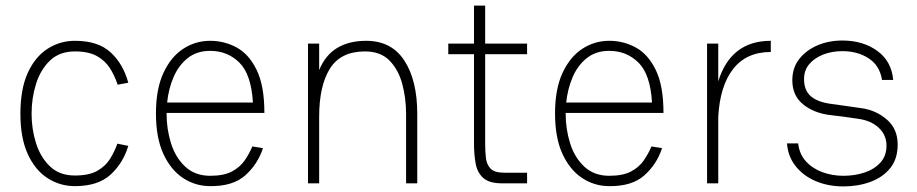

<svg xmlns="http://www.w3.org/2000/svg" viewBox="-20 -656 3282 687"><path d="M248 10Q194 10 149.5 -19Q105 -48 79 -105.5Q53 -163 53 -249Q53 -337 79 -394.5Q105 -452 149.5 -481Q194 -510 248 -510Q331 -510 376 -468.5Q421 -427 439 -360L401 -353Q390 -386 373 -412.5Q356 -439 326.5 -455.5Q297 -472 248 -472Q193 -472 159 -439.5Q125 -407 109 -356Q93 -305 93 -249Q93 -194 109 -143.5Q125 -93 159 -60.5Q193 -28 248 -28Q299 -28 328.5 -45Q358 -62 374 -88Q390 -114 400 -142L439 -134Q421 -73 376 -31.5Q331 10 248 10Z M883 -132 921 -126Q902 -68 857.5 -28.5Q813 11 732 10Q679 10 635 -19Q591 -48 564.5 -105.5Q538 -163 538 -250Q538 -337 564.5 -394.5Q591 -452 635 -481Q679 -510 732 -510Q783 -510 827 -486Q871 -462 898.5 -405.5Q926 -349 926 -252H576V-250Q576 -194 592 -143Q608 -92 643 -59.5Q678 -27 732 -27Q781 -27 810 -42.5Q839 -58 855.5 -82Q872 -106 883 -132ZM732 -474Q684 -474 651.5 -448Q619 -422 601 -380Q583 -338 578 -289H885Q879 -390 836.5 -432Q794 -474 732 -474Z M1082 0V-500H1122V-405Q1144 -459 1186.5 -484.5Q1229 -510 1290 -510Q1381 -510 1427 -439Q1473 -368 1473 -249V0H1433V-249Q1433 -304 1419.5 -355Q1406 -406 1374 -439Q1342 -472 1286 -472Q1199 -472 1160.5 -410.5Q1122 -349 1122 -238V0Z M1584 -500H1676V-636H1716V-500H1866V-462H1716V-143Q1716 -116 1718.5 -92Q1721 -68 1735 -53Q1749 -38 1784 -38H1866V0H1776Q1731 0 1709.5 -19Q1688 -38 1682 -70.5Q1676 -103 1676 -144V-462H1584Z M2311 -132 2349 -126Q2330 -68 2285.5 -28.5Q2241 11 2160 10Q2107 10 2063 -19Q2019 -48 1992.5 -105.5Q1966 -163 1966 -250Q1966 -337 1992.5 -394.5Q2019 -452 2063 -481Q2107 -510 2160 -510Q2211 -510 2255 -486Q2299 -462 2326.5 -405.5Q2354 -349 2354 -252H2004V-250Q2004 -194 2020 -143Q2036 -92 2071 -59.5Q2106 -27 2160 -27Q2209 -27 2238 -42.5Q2267 -58 2283.5 -82Q2300 -106 2311 -132ZM2160 -474Q2112 -474 2079.5 -448Q2047 -422 2029 -380Q2011 -338 2006 -289H2313Q2307 -390 2264.5 -432Q2222 -474 2160 -474Z M2510 0V-500H2550V-365Q2595 -510 2738 -510V-470Q2651 -470 2603.5 -409.5Q2556 -349 2550 -238V0Z M2998 11Q2943 11 2898.5 -8Q2854 -27 2826.5 -62Q2799 -97 2796 -143H2836Q2840 -105 2863.5 -79Q2887 -53 2922.5 -40Q2958 -27 2998 -27Q3038 -27 3073 -38.5Q3108 -50 3130 -74Q3152 -98 3152 -135Q3152 -173 3124 -199Q3096 -225 3050 -231Q3024 -235 2998 -238.5Q2972 -242 2945 -245Q2889 -253 2852 -284Q2815 -315 2815 -369Q2815 -413 2839.5 -444.5Q2864 -476 2904.5 -493.5Q2945 -511 2994 -511Q3068 -511 3119 -474Q3170 -437 3176 -370H3136Q3128 -421 3088.5 -447Q3049 -473 2994 -473Q2957 -473 2926 -461Q2895 -449 2876 -427Q2857 -405 2857 -373Q2857 -332 2882 -311Q2907 -290 2956 -284Q2975 -281 3006 -277Q3037 -273 3062 -269Q3114 -262 3153 -228.5Q3192 -195 3192 -139Q3192 -87 3165 -54Q3138 -21 3094 -5Q3050 11 2998 11Z"/></svg>

Font: Haskoy ExtraLight
Style: Regular
Weight: 200
Designer: Ertekin Erdin
Foundry: Ertekin Erdin
Version: Version 2.000; ttfautohint (v1.8.4.7-5d5b)